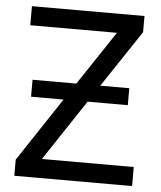

<svg xmlns="http://www.w3.org/2000/svg" viewBox="-52 -759 675 804"><g transform="rotate(5 286.0 -357.0)"><path d="M79.1 -407.2H263.2L414.1 -633.8H49.8V-713.9H522.9V-646L363.8 -407.2H485.8V-335.9H316.9L147 -80.1H533.2V0H38.1V-67.9L215.8 -335.9H79.1Z"/></g></svg>

Font: NotoSans
Style: Regular
Weight: 400
Designer: Monotype Design team
Foundry: Monotype Imaging Inc.
Version: Version 1.04